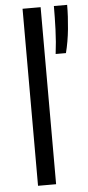

<svg xmlns="http://www.w3.org/2000/svg" viewBox="-56 -841 398 873"><g transform="rotate(-5 142.5 -404.0)"><path d="M81.5 0V-808H164V0ZM213.5 -590Q220.5 -644 222.5 -700.8Q224.5 -757.5 224.5 -808H285Q285 -755.5 279.2 -698Q273.5 -640.5 260.5 -590Z"/></g></svg>

Font: Encode Sans SemiExpanded
Style: Regular
Weight: 400
Width: 6
Designer: Multiple Designers
Foundry: Impallari Type
Version: Version 3.002